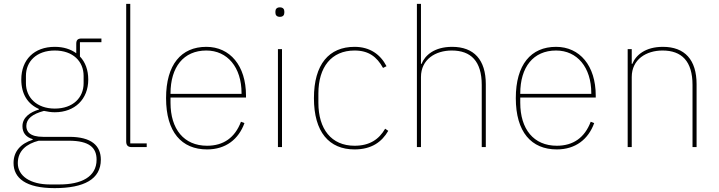

<svg xmlns="http://www.w3.org/2000/svg" viewBox="-20 -760 3714 992"><path d="M501 65C501 -7 453 -53 338 -53H203C133 -53 116 -81 116 -109C116 -146 147 -171 207 -187C227 -183 243 -180 263 -180C366 -180 436 -247 436 -349C436 -398 421 -439 393 -468V-542H504V-561H401C382 -561 374 -553 374 -534V-485C345 -506 308 -518 263 -518C156 -518 90 -451 90 -349C90 -273 124 -222 181 -197V-194C137 -181 96 -154 96 -108C96 -76 112 -52 149 -41V-38C87 -18 50 22 50 82C50 160 113 212 262 212C414 212 501 166 501 65ZM479 65C479 154 400 193 287 193H238C136 193 72 149 72 83C72 19 117 -17 180 -33H335C443 -33 479 4 479 65ZM263 -199C170 -199 114 -256 114 -330V-368C114 -442 168 -499 263 -499C358 -499 412 -442 412 -368V-330C412 -256 358 -199 263 -199Z M738 0V-19H653V-740H632V-29C632 -9 641 0 661 0Z M1050 12C1147 12 1213 -41 1243 -124L1225 -131C1194 -49 1135 -7 1050 -7C930 -7 861 -93 861 -229V-256H1251V-266C1251 -421 1168 -518 1046 -518C916 -518 838 -426 838 -253C838 -78 918 12 1050 12ZM1046 -499C1155 -499 1228 -412 1228 -279V-275H861V-277C861 -413 928 -499 1046 -499Z M1426 -673C1443 -673 1449 -683 1449 -694V-701C1449 -712 1443 -722 1426 -722C1409 -722 1403 -712 1403 -701V-694C1403 -683 1409 -673 1426 -673ZM1416 0H1437V-506H1416Z M1812 12C1900 12 1953 -27 1986 -84L1970 -95C1938 -40 1890 -7 1812 -7C1692 -7 1625 -93 1625 -229V-277C1625 -413 1692 -499 1812 -499C1884 -499 1927 -467 1959 -409L1977 -418C1946 -478 1892 -518 1812 -518C1680 -518 1602 -428 1602 -253C1602 -78 1680 12 1812 12Z M2134 0H2155V-362C2155 -454 2231 -499 2314 -499C2413 -499 2469 -444 2469 -321V0H2490V-325C2490 -451 2429 -518 2316 -518C2225 -518 2176 -475 2158 -430H2155V-740H2134Z M2857 12C2954 12 3020 -41 3050 -124L3032 -131C3001 -49 2942 -7 2857 -7C2737 -7 2668 -93 2668 -229V-256H3058V-266C3058 -421 2975 -518 2853 -518C2723 -518 2645 -426 2645 -253C2645 -78 2725 12 2857 12ZM2853 -499C2962 -499 3035 -412 3035 -279V-275H2668V-277C2668 -413 2735 -499 2853 -499Z M3244 0V-362C3244 -454 3320 -499 3403 -499C3502 -499 3558 -444 3558 -321V0H3579V-325C3579 -451 3518 -518 3405 -518C3314 -518 3265 -475 3247 -430H3244V-506H3223V0Z"/></svg>

Font: IBM Plex Thai Looped Thin
Style: Regular
Weight: 100
Designer: Mike Abbink, Paul van der Laan, Pieter van Rosmalen, Ben Mitchell, Mark Frömberg
Foundry: Bold Monday
Version: Version 1.0